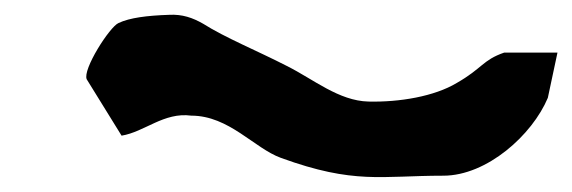

<svg xmlns="http://www.w3.org/2000/svg" viewBox="-20 -558 772 259"><path d="M97 -451 144 -375C175 -380 201 -407 238 -402C289 -402 323 -358 359 -345C458 -309 494 -321 578 -321C637 -321 698 -376 719 -426L732 -487H660C631 -477 631 -466 596 -446C566 -428 519 -420 477 -421C437 -422 403 -451 367 -469C326 -490 284 -507 254 -526C240 -534 226 -539 208 -538C178 -537 155 -534 140 -527C128 -522 91 -464 97 -451Z"/></svg>

Font: Yuck
Style: It
Weight: 400
Version: Version Bleh